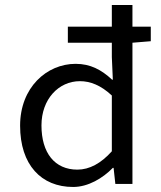

<svg xmlns="http://www.w3.org/2000/svg" viewBox="-20 -732 640 764"><path d="M271 12C331 12 389 -23 429 -64H432L439 0H507V-562L580 -568V-626H507V-712H425V-626H250V-562H425V-505L429 -415H426C384 -454 340 -478 281 -478C166 -478 60 -384 60 -232C60 -76 144 12 271 12ZM288 -57C198 -57 145 -123 145 -233C145 -337 213 -409 298 -409C339 -409 381 -393 425 -352V-130C382 -82 336 -57 288 -57Z"/></svg>

Font: Hasklig
Style: Regular
Weight: 400
Monospace: yes
Designer: Paul D. Hunt, Teo Tuominen
Foundry: Adobe Systems Incorporated
Version: Version 2.030;PS 1.0;hotconv 16.6.51;makeotf.lib2.5.65220